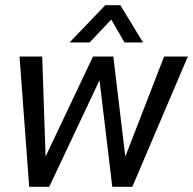

<svg xmlns="http://www.w3.org/2000/svg" viewBox="-20 -717 741 737"><path d="M701 -500 488 0H411L362 -409L169 0H92L55 -500H142L155 -116L337 -500H415L461 -116L610 -500ZM384 -697H442L529 -554H458L407 -642L324 -554H247Z"/></svg>

Font: Sarabun
Style: Italic
Weight: 400
Italic angle: -10°
Designer: Suppakit Chalermlarp | Katatrad Co.,Ltd.
Foundry: Cadson Demak Co.,Ltd.
Version: Version 1.000; ttfautohint (v1.6)